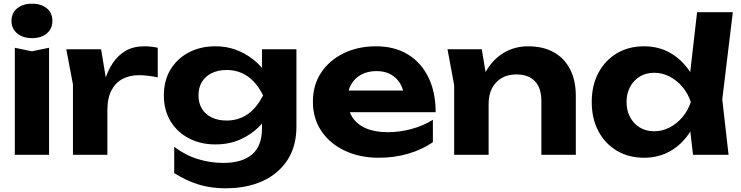

<svg xmlns="http://www.w3.org/2000/svg" viewBox="-20 -836 4000 1037"><path d="M60 -578 152 -559 245 -578V0H60ZM153 -630Q104 -630 73 -655.5Q42 -681 42 -723Q42 -766 73 -791Q104 -816 153 -816Q203 -816 233 -791Q263 -766 263 -723Q263 -681 233 -655.5Q203 -630 153 -630Z M338 -570H526L560 -365V0H374V-380ZM832 -578V-418Q805 -424 778.5 -427Q752 -430 730 -430Q682 -430 643.5 -410.5Q605 -391 582.5 -349Q560 -307 560 -240L523 -286Q530 -347 546 -401Q562 -455 590 -496.5Q618 -538 659.5 -562Q701 -586 760 -586Q777 -586 796 -584Q815 -582 832 -578Z M1395 -143V-240L1401 -263V-395L1395 -416V-570H1581V-152Q1581 -46 1532.5 28.5Q1484 103 1398 142Q1312 181 1198 181Q1119 181 1052.5 160.5Q986 140 921 99V-43Q982 3 1049.5 23.5Q1117 44 1186 44Q1287 44 1341 -1.5Q1395 -47 1395 -143ZM1143 -56Q1063 -56 1000 -89Q937 -122 901 -181.5Q865 -241 865 -321Q865 -401 901 -460.5Q937 -520 1000 -553Q1063 -586 1143 -586Q1203 -586 1253 -567.5Q1303 -549 1342 -519Q1381 -489 1408 -453.5Q1435 -418 1449 -382.5Q1463 -347 1463 -319Q1463 -282 1441 -236.5Q1419 -191 1377.5 -150Q1336 -109 1277 -82.5Q1218 -56 1143 -56ZM1205 -185Q1267 -185 1316 -218Q1365 -251 1401 -321Q1365 -392 1315.5 -425Q1266 -458 1205 -458Q1158 -458 1123.5 -441Q1089 -424 1070.5 -393.5Q1052 -363 1052 -321Q1052 -280 1070 -249.5Q1088 -219 1122.5 -202Q1157 -185 1205 -185Z M2025 16Q1923 16 1842.5 -22Q1762 -60 1716 -128Q1670 -196 1670 -287Q1670 -376 1714 -443Q1758 -510 1835.5 -548Q1913 -586 2011 -586Q2111 -586 2183 -542Q2255 -498 2294 -418Q2333 -338 2333 -230H1819V-347H2231L2164 -305Q2161 -352 2141.5 -384.5Q2122 -417 2090 -434.5Q2058 -452 2014 -452Q1966 -452 1931 -433Q1896 -414 1876.5 -380Q1857 -346 1857 -301Q1857 -244 1882.5 -204Q1908 -164 1956.5 -143Q2005 -122 2075 -122Q2139 -122 2203 -139.5Q2267 -157 2318 -189V-68Q2260 -28 2185.5 -6Q2111 16 2025 16Z M2397 -570H2582L2619 -348V0H2433V-376ZM2832 -586Q2914 -586 2971.5 -553.5Q3029 -521 3059.5 -461Q3090 -401 3090 -318V0H2904V-290Q2904 -361 2869 -397.5Q2834 -434 2769 -434Q2723 -434 2689.5 -414.5Q2656 -395 2637.5 -359.5Q2619 -324 2619 -275L2560 -306Q2571 -397 2609.5 -459Q2648 -521 2705.5 -553.5Q2763 -586 2832 -586Z M3723 0 3698 -215 3732 -283 3699 -369 3745 -770H3938L3881 -299L3915 0ZM3766 -285Q3751 -194 3709 -126.5Q3667 -59 3603 -21.5Q3539 16 3459 16Q3375 16 3311.5 -22Q3248 -60 3212 -127.5Q3176 -195 3176 -285Q3176 -375 3212 -442.5Q3248 -510 3311.5 -548Q3375 -586 3459 -586Q3539 -586 3603 -548.5Q3667 -511 3709.5 -444Q3752 -377 3766 -285ZM3364 -285Q3364 -239 3383 -203.5Q3402 -168 3435.5 -147.5Q3469 -127 3513 -127Q3557 -127 3596.5 -147.5Q3636 -168 3666 -203.5Q3696 -239 3711 -285Q3696 -331 3666 -366.5Q3636 -402 3596.5 -422.5Q3557 -443 3513 -443Q3469 -443 3435.5 -422.5Q3402 -402 3383 -366.5Q3364 -331 3364 -285Z"/></svg>

Font: Unbounded SemiBold
Style: Regular
Weight: 600
Designer: Luke Prowse, Jean-Baptiste Morizot, Fátima Lázaro, Florian Runge
Foundry: NaN
Version: Version 1.700